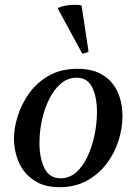

<svg xmlns="http://www.w3.org/2000/svg" viewBox="-20 -766 567 798"><path d="M489 -284Q489 -233 472.5 -181Q456 -129 423 -85.5Q390 -42 341 -15Q292 12 228 12Q174 12 137.5 -7Q101 -26 79 -56Q57 -86 47.5 -121.5Q38 -157 38 -190Q38 -233 53.5 -283Q69 -333 101 -378Q133 -423 183 -451.5Q233 -480 302 -480Q367 -480 408.5 -453.5Q450 -427 469.5 -382.5Q489 -338 489 -284ZM383 -300Q383 -362 363.5 -402.5Q344 -443 298 -443Q262 -443 233.5 -419Q205 -395 185 -355Q165 -315 154.5 -267.5Q144 -220 144 -172Q144 -110 164.5 -67.5Q185 -25 232 -25Q269 -25 297 -50Q325 -75 344 -116Q363 -157 373 -205.5Q383 -254 383 -300ZM221 -729V-733Q231 -738 249.5 -742Q268 -746 288 -746Q296 -746 304.5 -745.5Q313 -745 319 -743L348 -552Q344 -548 336 -546Q328 -544 322 -543Z"/></svg>

Font: Tiro Gurmukhi
Style: Italic
Weight: 400
Italic angle: -11°
Designer: Gurmukhi: John Hudson & Fiona Ross, assisted by Paul Hanslow. Latin: John Hudson with Paul Hanslow, assisted by Kaja Soj
Foundry: Tiro Typeworks Ltd.
Version: Version 1.52